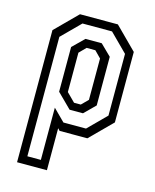

<svg xmlns="http://www.w3.org/2000/svg" viewBox="-111 -615 709 879"><g transform="rotate(15 244.0 -175.5)"><path d="M55 189V-437L158 -540H337.5L440.5 -437V-103L337.5 0H206L196.5 -10V189ZM93.5 150.5H157.5V-97L213 -41.5H320L404 -125.5V-418L320 -502H180L93.5 -415.5ZM225 -105.5 157.5 -172.5V-384.5L211.5 -437.5H288.5L340 -387V-156.5L288.5 -105.5ZM236.5 -141.5H268.5L299 -172V-368L268.5 -399H227L196.5 -368V-181.5Z"/></g></svg>

Font: Tourney Condensed
Style: Regular
Weight: 400
Width: 3
Designer: Tyler Finck
Foundry: Etcetera Type Co
Version: Version 1.010; ttfautohint (v1.8.3)